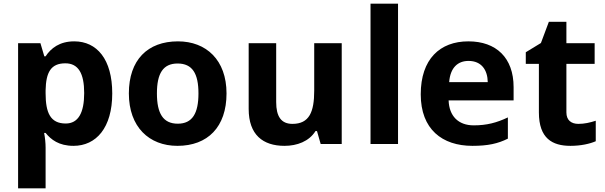

<svg xmlns="http://www.w3.org/2000/svg" viewBox="-20 -780 3279 1040"><path d="M382 -556C303 -556 256 -519 227 -475H220L199 -546H78V240H227V20C227 -6 224 -34 219 -60H227C256 -24 299 10 378 10C501 10 588 -88 588 -274C588 -459 505 -556 382 -556ZM334 -437C404 -437 436 -383 436 -276C436 -169 404 -111 336 -111C253 -111 227 -169 227 -275V-291C229 -389 256 -437 334 -437Z M1207 -274C1207 -455 1097 -556 944 -556C779 -556 678 -455 678 -274C678 -92 788 10 941 10C1105 10 1207 -92 1207 -274ZM830 -274C830 -382 863 -436 942 -436C1022 -436 1055 -382 1055 -274C1055 -166 1022 -110 943 -110C863 -110 830 -166 830 -274Z M1831 -546H1682V-289C1682 -173 1655 -109 1564 -109C1503 -109 1476 -149 1476 -227V-546H1327V-190C1327 -50 1404 10 1521 10C1589 10 1654 -14 1689 -70H1697L1717 0H1831Z M2136 0V-760H1987V0Z M2517 -556C2363 -556 2259 -460 2259 -269C2259 -80 2375 10 2539 10C2623 10 2677 -2 2731 -29V-144C2670 -115 2616 -101 2546 -101C2462 -101 2413 -152 2410 -236H2762V-308C2762 -467 2668 -556 2517 -556ZM2518 -450C2588 -450 2621 -401 2622 -335H2413C2419 -414 2460 -450 2518 -450Z M3113 -109C3074 -109 3048 -129 3048 -171V-434H3201V-546H3048V-662H2953L2910 -547L2828 -497V-434H2899V-171C2899 -30 2972 10 3070 10C3126 10 3175 -1 3207 -15V-126C3176 -116 3146 -109 3113 -109Z"/></svg>

Font: Noto Sans Gunjala Gondi
Style: Bold
Weight: 700
Designer: Ek Type
Foundry: Ek Type
Version: Version 1.004